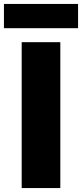

<svg xmlns="http://www.w3.org/2000/svg" viewBox="-66 -954 416 974"><path d="M44 0V-740H240V0ZM-46 -811V-934H330V-811Z"/></svg>

Font: Encode Sans Condensed Black
Style: Regular
Weight: 900
Width: 3
Designer: Multiple Designers
Foundry: Impallari Type
Version: Version 2.000